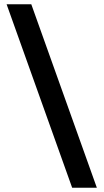

<svg xmlns="http://www.w3.org/2000/svg" viewBox="-20 -838 488 902"><path d="M11 -818 319 44H435L127 -818Z"/></svg>

Font: Ranchers
Style: Regular
Weight: 400
Designer: Pablo Impallari, Brenda Gallo
Foundry: Pablo Impallari, Brenda Gallo
Version: Version 1.000